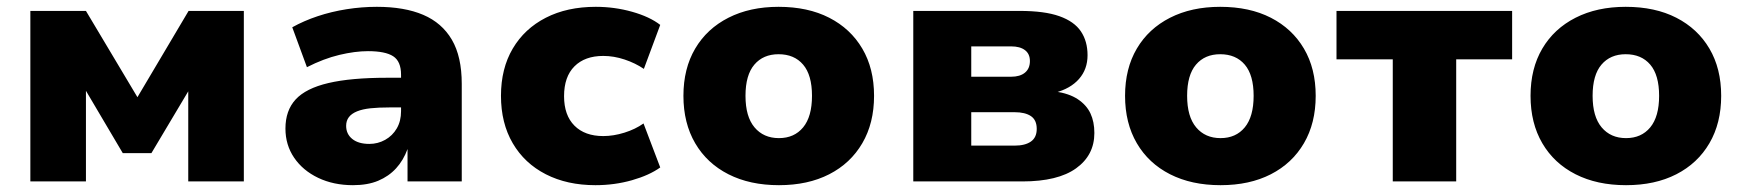

<svg xmlns="http://www.w3.org/2000/svg" viewBox="-20 -532 5113 563"><path d="M69 0V-500H232L383 -247L533 -500H695V0H532V-281H542L424 -83H340L223 -281H232V0Z M1015 11Q958 11 913 -10.5Q868 -32 842.5 -69.5Q817 -107 817 -155Q817 -208 847 -240.5Q877 -273 943 -288.5Q1009 -304 1115 -304H1177V-217H1122Q1090 -217 1066.5 -214.5Q1043 -212 1027 -205.5Q1011 -199 1003 -188.5Q995 -178 995 -163Q995 -139 1013 -124.5Q1031 -110 1063 -110Q1088 -110 1109.5 -122Q1131 -134 1143.5 -155.5Q1156 -177 1156 -206V-313Q1156 -352 1133 -367Q1110 -382 1059 -382Q1021 -382 975 -371Q929 -360 880 -335L837 -452Q871 -471 911.5 -484.5Q952 -498 996.5 -505Q1041 -512 1085 -512Q1166 -512 1221 -488.5Q1276 -465 1305 -415.5Q1334 -366 1334 -286V0H1175V-95Q1163 -62 1141.5 -38.5Q1120 -15 1089 -2Q1058 11 1015 11Z M1726 11Q1643 11 1580.5 -21Q1518 -53 1483.5 -112Q1449 -171 1449 -251Q1449 -331 1483.5 -389.5Q1518 -448 1580.5 -480Q1643 -512 1727 -512Q1782 -512 1833.5 -497.5Q1885 -483 1916 -459L1868 -330Q1843 -347 1811.5 -357.5Q1780 -368 1749 -368Q1695 -368 1664.5 -337.5Q1634 -307 1634 -250Q1634 -194 1664.5 -163.5Q1695 -133 1749 -133Q1779 -133 1811 -143Q1843 -153 1867 -170L1916 -41Q1884 -18 1833 -3.5Q1782 11 1726 11Z M2264 11Q2179 11 2116 -21Q2053 -53 2018.5 -112Q1984 -171 1984 -251Q1984 -331 2018.5 -389.5Q2053 -448 2116 -480Q2179 -512 2263 -512Q2349 -512 2411.5 -480Q2474 -448 2508.5 -389.5Q2543 -331 2543 -251Q2543 -171 2508.5 -112Q2474 -53 2411.5 -21Q2349 11 2264 11ZM2264 -127Q2309 -127 2335 -158.5Q2361 -190 2361 -251Q2361 -312 2335 -342.5Q2309 -373 2263 -373Q2218 -373 2192 -342.5Q2166 -312 2166 -251Q2166 -190 2192.5 -158.5Q2219 -127 2264 -127Z M2658 0V-500H2970Q3043 -500 3086.5 -484.5Q3130 -469 3149.5 -440Q3169 -411 3169 -370Q3169 -329 3144 -300.5Q3119 -272 3073 -260V-264Q3115 -258 3140.5 -241Q3166 -224 3177.5 -199.5Q3189 -175 3189 -142Q3189 -77 3135.5 -38.5Q3082 0 2978 0ZM2828 -105H2955Q2986 -105 3003 -117Q3020 -129 3020 -154Q3020 -180 3003 -191.5Q2986 -203 2955 -203H2828ZM2828 -307H2945Q2971 -307 2985.5 -319Q3000 -331 3000 -353Q3000 -374 2985.5 -385Q2971 -396 2945 -396H2828Z M3559 11Q3474 11 3411 -21Q3348 -53 3313.5 -112Q3279 -171 3279 -251Q3279 -331 3313.5 -389.5Q3348 -448 3411 -480Q3474 -512 3558 -512Q3644 -512 3706.5 -480Q3769 -448 3803.5 -389.5Q3838 -331 3838 -251Q3838 -171 3803.5 -112Q3769 -53 3706.5 -21Q3644 11 3559 11ZM3559 -127Q3604 -127 3630 -158.5Q3656 -190 3656 -251Q3656 -312 3630 -342.5Q3604 -373 3558 -373Q3513 -373 3487 -342.5Q3461 -312 3461 -251Q3461 -190 3487.5 -158.5Q3514 -127 3559 -127Z M4064 0V-358H3899V-500H4414V-358H4250V0Z M4748 11Q4663 11 4600 -21Q4537 -53 4502.5 -112Q4468 -171 4468 -251Q4468 -331 4502.5 -389.5Q4537 -448 4600 -480Q4663 -512 4747 -512Q4833 -512 4895.5 -480Q4958 -448 4992.5 -389.5Q5027 -331 5027 -251Q5027 -171 4992.5 -112Q4958 -53 4895.5 -21Q4833 11 4748 11ZM4748 -127Q4793 -127 4819 -158.5Q4845 -190 4845 -251Q4845 -312 4819 -342.5Q4793 -373 4747 -373Q4702 -373 4676 -342.5Q4650 -312 4650 -251Q4650 -190 4676.5 -158.5Q4703 -127 4748 -127Z"/></svg>

Font: Nunito Sans 9pt Black
Style: Regular
Weight: 900
Version: Version 3.101;gftools[0.9.27]